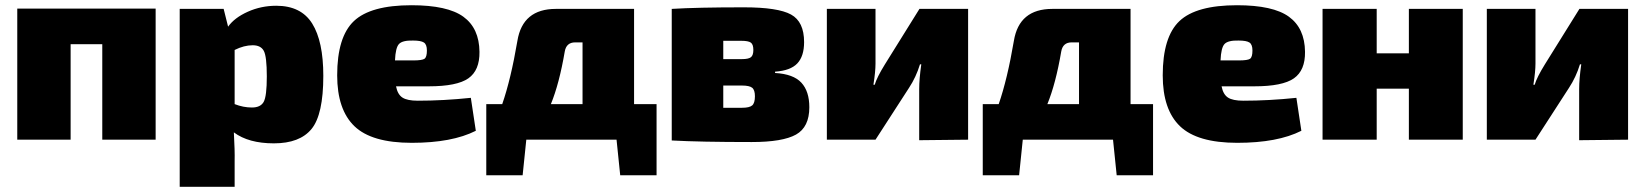

<svg xmlns="http://www.w3.org/2000/svg" viewBox="-20 -534 6290 734"><path d="M575 -501V0H371V-365H250V0H46V-501Z M835 -500 852 -432Q876 -466 927 -489Q978 -512 1036 -512Q1131 -512 1173.5 -444Q1216 -376 1216 -244Q1216 -96 1171 -41Q1126 14 1027 14Q930 14 874 -28Q878 43 877 81V180H667V-500ZM877 -343V-136Q910 -123 943 -123Q976 -123 988 -144.5Q1000 -166 1000 -242Q1000 -318 988.5 -339.5Q977 -361 946 -361Q913 -361 877 -343Z M1619 -204H1494Q1500 -173 1518.5 -161Q1537 -149 1577 -149Q1675 -149 1780 -160L1799 -34Q1708 12 1554 12Q1401 12 1335 -51.5Q1269 -115 1269 -246Q1269 -393 1333 -453.5Q1397 -514 1553 -514Q1691 -514 1751.5 -470Q1812 -426 1813 -336Q1814 -265 1770.5 -234.5Q1727 -204 1619 -204ZM1490 -303H1560Q1594 -303 1603 -309.5Q1612 -316 1612 -341Q1612 -364 1600.5 -371.5Q1589 -379 1559 -379Q1519 -380 1505.5 -366Q1492 -352 1490 -303Z M2490 -136V136H2351L2337 0H1992L1978 136H1839V-136H1900Q1933 -231 1958 -378Q1978 -500 2105 -500H2404V-136ZM2207 -136V-372H2179Q2145 -372 2139 -337Q2118 -214 2086 -136Z M2943 -260V-255Q3013 -251 3043.5 -218Q3074 -185 3074 -124Q3074 -48 3023 -19.5Q2972 9 2854 9Q2656 9 2548 3V-500Q2645 -506 2824 -506Q2954 -506 3004 -478.5Q3054 -451 3054 -373Q3054 -319 3028 -291.5Q3002 -264 2943 -260ZM2745 -308H2816Q2842 -308 2851 -315.5Q2860 -323 2860 -343Q2860 -364 2850.5 -371Q2841 -378 2814 -378H2745ZM2745 -122H2817Q2845 -122 2855.5 -131Q2866 -140 2866 -166Q2866 -190 2855.5 -198.5Q2845 -207 2816 -207H2745Z M3681 0 3494 2V-194Q3494 -232 3502 -288H3497Q3482 -239 3455 -198L3327 0H3141V-500H3327V-291Q3327 -260 3319 -210H3324Q3332 -238 3363 -288L3495 -500H3681Z M4388 -136V136H4249L4235 0H3890L3876 136H3737V-136H3798Q3831 -231 3856 -378Q3876 -500 4003 -500H4302V-136ZM4105 -136V-372H4077Q4043 -372 4037 -337Q4016 -214 3984 -136Z M4775 -204H4650Q4656 -173 4674.5 -161Q4693 -149 4733 -149Q4831 -149 4936 -160L4955 -34Q4864 12 4710 12Q4557 12 4491 -51.5Q4425 -115 4425 -246Q4425 -393 4489 -453.5Q4553 -514 4709 -514Q4847 -514 4907.5 -470Q4968 -426 4969 -336Q4970 -265 4926.5 -234.5Q4883 -204 4775 -204ZM4646 -303H4716Q4750 -303 4759 -309.5Q4768 -316 4768 -341Q4768 -364 4756.5 -371.5Q4745 -379 4715 -379Q4675 -380 4661.5 -366Q4648 -352 4646 -303Z M5572 -500V0H5366V-195H5243V0H5036V-500H5243V-330H5366V-500Z M6204 0 6017 2V-194Q6017 -232 6025 -288H6020Q6005 -239 5978 -198L5850 0H5664V-500H5850V-291Q5850 -260 5842 -210H5847Q5855 -238 5886 -288L6018 -500H6204Z"/></svg>

Font: Exo 2.0 Black
Style: Regular
Weight: 900
Designer: Natanael Gama
Version: Version 1.001;PS 001.001;hotconv 1.0.70;makeotf.lib2.5.58329